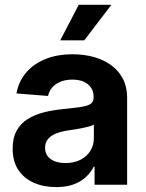

<svg xmlns="http://www.w3.org/2000/svg" viewBox="-20 -762 602 792"><path d="M211.9 9.8Q160.2 9.8 119.6 -8.1Q79.1 -25.9 55.7 -61Q32.2 -96.2 32.2 -148.9Q32.2 -193.4 48.8 -223.1Q65.4 -252.9 94 -270.8Q122.6 -288.6 159.2 -298.1Q195.8 -307.6 235.8 -311.5Q283.2 -316.4 312 -320.6Q340.8 -324.7 353.5 -333.3Q366.2 -341.8 366.2 -359.4V-362.3Q366.2 -384.3 355.7 -400.1Q345.2 -416 325.9 -424.8Q306.6 -433.6 278.3 -433.6Q250.5 -433.6 229.2 -424.8Q208 -416 195.1 -400.9Q182.1 -385.7 178.2 -366.2L47.9 -376.5Q56.2 -424.3 86.2 -460.7Q116.2 -497.1 165.3 -517.6Q214.4 -538.1 279.8 -538.1Q327.1 -538.1 367.9 -526.6Q408.7 -515.1 439.5 -492.4Q470.2 -469.7 487.3 -436.5Q504.4 -403.3 504.4 -359.9V0H370.1V-74.2H366.7Q354 -49.8 333.3 -30.8Q312.5 -11.7 282.5 -1Q252.4 9.8 211.9 9.8ZM249.5 -89.4Q285.6 -89.4 312 -103Q338.4 -116.7 352.8 -139.9Q367.2 -163.1 367.2 -191.9V-248Q360.8 -244.1 348.9 -240.7Q336.9 -237.3 321.8 -234.1Q306.6 -231 290.3 -228.5Q273.9 -226.1 258.3 -223.6Q232.4 -219.7 211.4 -211.4Q190.4 -203.1 178.2 -188.7Q166 -174.3 166 -152.3Q166 -122.1 189.2 -105.7Q212.4 -89.4 249.5 -89.4ZM228.5 -595.7 304.7 -742.2H439.5L327.6 -595.7Z"/></svg>

Font: Inter Cardless Tabular Bold
Style: Bold
Weight: 700
Designer: Rasmus Andersson
Foundry: rsms
Version: Version 4.000;git-4fc901f